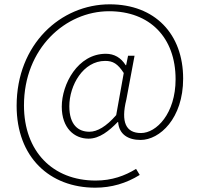

<svg xmlns="http://www.w3.org/2000/svg" viewBox="-20 -712 925 889"><path d="M421 157C496 157 564 137 627 98L610 70C558 102 498 124 423 124C224 124 91 -11 91 -224C91 -488 283 -660 485 -660C673 -660 793 -539 793 -345C793 -186 704 -96 633 -96C563 -96 539 -146 565 -251L603 -454H573L564 -410H562C540 -445 509 -463 470 -463C340 -463 266 -322 266 -218C266 -119 324 -70 390 -70C441 -70 485 -106 525 -147H527C531 -90 573 -64 631 -64C719 -64 828 -163 828 -348C828 -555 697 -692 488 -692C261 -692 57 -507 57 -222C57 16 210 157 421 157ZM394 -102C343 -102 301 -133 301 -220C301 -317 365 -430 467 -430C503 -430 525 -417 553 -374L518 -179C472 -126 430 -102 394 -102Z"/></svg>

Font: Noto Sans JP Thin
Style: Regular
Weight: 100
Designer: Ryoko NISHIZUKA 西塚涼子 (kana, bopomofo & ideographs); Paul D. Hunt (Latin, Greek & Cyrillic); Sandoll Communications 산돌커뮤니
Foundry: Adobe
Version: Version 2.004;hotconv 1.0.118;makeotfexe 2.5.65603